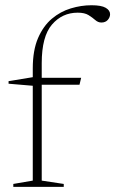

<svg xmlns="http://www.w3.org/2000/svg" viewBox="-20 -730 450 750"><path d="M143 -24.5 229 -11.5V0H32V-11.5L108 -24.5V-395L13.5 -403V-413L108 -428.5V-462.5Q108 -533.5 128.5 -581Q149 -628.5 182.5 -656.8Q216 -685 256.5 -697.2Q297 -709.5 337.5 -709.5Q376 -709.5 393 -699.5Q410 -689.5 410 -674.5Q410 -662.5 401 -652.2Q392 -642 376 -642Q363 -642 352 -651.8Q341 -661.5 325.8 -671Q310.5 -680.5 283.5 -680.5Q223 -680.5 183 -634Q143 -587.5 143 -483V-426H297L290.5 -399H143Z"/></svg>

Font: Newsreader Text ExtraLight
Style: Regular
Weight: 275
Designer: Hugues Gentile
Foundry: Production Type
Version: Version 1.001